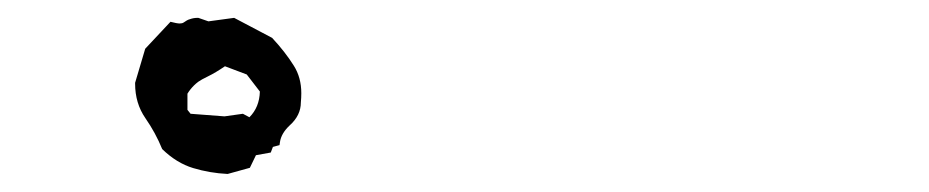

<svg xmlns="http://www.w3.org/2000/svg" viewBox="-20 -789 1040 215"><path d="M131.3 -695.3V-696.3L142.6 -734.4L170.9 -764.6Q178.2 -762.7 181.2 -762.7Q184.1 -762.7 185.8 -763.9Q187.5 -765.1 189.2 -766.1Q190.9 -767.1 192.9 -767.6Q196.8 -769 201.2 -769H202.1L213.4 -765.1L242.2 -769L284.7 -746.6Q299.3 -731 309.1 -715.3Q317.4 -702.1 317.4 -684.6Q317.4 -679.7 316.9 -674.3Q316.9 -659.7 304.2 -648.4Q294.9 -639.6 293.5 -629.9L293 -626.5L285.6 -624.5L283.2 -618.2L266.6 -615.2L259.8 -601.1L234.9 -594.2Q214.8 -595.2 196.3 -600.8Q177.7 -606.4 161.6 -622.1Q154.3 -640.1 142.8 -656.7Q131.3 -673.3 131.3 -695.3ZM259.3 -657.7Q270.5 -668.9 271 -686.5L256.3 -705.6L231.9 -714.8Q221.2 -707.5 213.1 -703.6Q205.1 -699.7 202.1 -697.5Q199.2 -695.3 197.3 -693.4Q192.9 -689 189.9 -684.1V-666L193.4 -661.6L231.4 -658.7L252 -661.6Z"/></svg>

Font: Bakudai
Style: Medium
Weight: 500
Version: Version 1.48